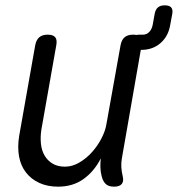

<svg xmlns="http://www.w3.org/2000/svg" viewBox="-20 -690 667 720"><path d="M408 10Q387 10 376.5 0Q366 -10 361 -30Q357 -46 356.5 -62.5Q356 -79 358 -96Q333 -47 293 -18.5Q253 10 198 10Q158 10 127.5 -4Q97 -18 77.5 -43Q58 -68 51.5 -103Q45 -138 52 -181L112 -520Q116 -541 127.5 -550.5Q139 -560 159 -560Q179 -560 187 -550.5Q195 -541 191 -520L135 -203Q131 -176 133.5 -151Q136 -126 147 -107Q158 -88 177 -76.5Q196 -65 224 -65Q251 -65 277.5 -80.5Q304 -96 325 -119.5Q346 -143 360.5 -171Q375 -199 379 -224L432 -520Q436 -541 447.5 -550.5Q459 -560 479 -560Q486 -560 491 -559Q496 -560 501 -560H516Q530 -560 540 -570.5Q550 -581 553 -599L560 -638Q563 -654 572 -662Q581 -670 598 -670Q615 -670 622 -662Q629 -654 626 -638L618 -595Q611 -554 582 -528.5Q553 -503 510 -503H508L437 -96Q434 -80 435 -63Q436 -46 440 -30Q445 -10 436.5 0Q428 10 408 10Z"/></svg>

Font: Maple Mono NL Light
Style: Italic
Weight: 300
Italic angle: -10°
Monospace: yes
Designer: subframe7536
Version: Version 7.000